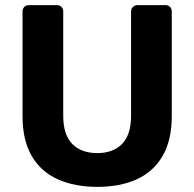

<svg xmlns="http://www.w3.org/2000/svg" viewBox="-20 -720 759 750"><path d="M360 10Q272 10 206 -19.5Q140 -49 104 -110.5Q68 -172 68 -267V-675Q68 -686 75 -693Q82 -700 93 -700H202Q213 -700 220 -693Q227 -686 227 -675V-268Q227 -194 262 -158Q297 -122 360 -122Q422 -122 457 -158Q492 -194 492 -268V-675Q492 -686 499.5 -693Q507 -700 517 -700H627Q637 -700 644 -693Q651 -686 651 -675V-267Q651 -172 615 -110.5Q579 -49 514 -19.5Q449 10 360 10Z"/></svg>

Font: Rubik SemiBold
Style: Regular
Weight: 600
Designer: Hubert and Fischer
Foundry: Hubert and Fischer
Version: Version 2.300;gftools[0.9.30]